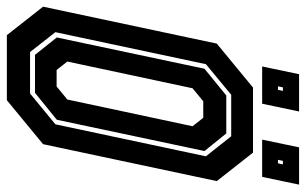

<svg xmlns="http://www.w3.org/2000/svg" viewBox="-184 -688 871 546"><g transform="rotate(90 251.0 -415.5)"><path d="M78.5 0 -2.5 -103 102.5 -597 227.5 -700H412.5L493.5 -597L388.5 -103L263.5 0ZM126.5 -66H244.5L332 -138L423 -566L366 -638H248L161 -566L70 -138ZM134.5 -80 85 -142 174 -562 250 -624H358L408 -562L319 -142L242.5 -80ZM177.5 -141.5H224.5L261.5 -172L337.5 -528L313.5 -558.5H266.5L229.5 -528L153.5 -172ZM375.5 -726 397.5 -831H503.5L481.5 -726ZM167.5 -726 189.5 -831H295.5L273.5 -726ZM224 -771H234L237 -785H227ZM433 -771H443L446 -785H436Z"/></g></svg>

Font: Tourney Condensed Regular
Style: Bold Italic
Weight: 700
Width: 3
Italic angle: -12°
Designer: Tyler Finck
Foundry: Etcetera Type Co
Version: Version 1.010; ttfautohint (v1.8.3)